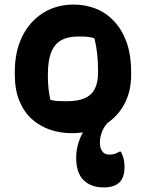

<svg xmlns="http://www.w3.org/2000/svg" viewBox="-20 -572 640 842"><path d="M304 -552Q354 -552 399 -534.5Q444 -517 479 -480.5Q514 -444 534.5 -388.5Q555 -333 555 -256V-242Q555 -167 522 -109.5Q489 -52 430.5 -20Q372 12 295 12Q244 12 199 -3.5Q154 -19 119.5 -50Q85 -81 65 -129.5Q45 -178 45 -244V-258Q45 -346 77.5 -412Q110 -478 168.5 -515Q227 -552 304 -552ZM323 -412Q278 -412 248.5 -395.5Q219 -379 204.5 -342.5Q190 -306 190 -246V-239Q190 -208 193 -182Q196 -156 201 -134Q216 -130 232 -129Q248 -128 272 -128Q319 -128 349.5 -140.5Q380 -153 395 -181Q410 -209 410 -254V-261Q410 -303 406 -338Q402 -373 394 -404Q381 -409 364.5 -410.5Q348 -412 323 -412ZM314 119Q314 86 324.5 53Q335 20 353.5 -7.5Q372 -35 395 -53.5Q418 -72 443 -75Q448 -76 458 -74.5Q468 -73 487 -67Q484 -63 477.5 -56Q471 -49 464 -44Q440 -25 429 2Q418 29 418 53Q418 77 428.5 91.5Q439 106 458 106Q472 106 482 103Q492 100 504 93H510Q516 105 519.5 115.5Q523 126 524.5 136.5Q526 147 526 161Q526 208 502.5 229Q479 250 435 250Q379 250 346.5 218Q314 186 314 119Z"/></svg>

Font: Recursive Monospace Casual ExtraBold
Style: Regular
Weight: 800
Version: Version 1.047